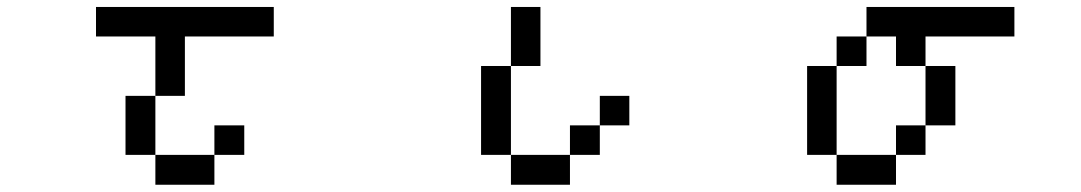

<svg xmlns="http://www.w3.org/2000/svg" viewBox="-20 -462 3040 540"><path d="M333 -26.4V-192.4H417V-26.4H583V-109.4H667V-26.4H583V57.6H417V-26.4ZM250 -359.4V-442.4H750V-359.4H500V-192.4H417V-359.4Z M1333 -26.4V-276.4H1417V-442.4H1500V-276.4H1417V-26.4H1583V-109.4H1667V-192.4H1750V-109.4H1667V-26.4H1583V57.6H1417V-26.4Z M2250 -26.4V-276.4H2333V-359.4H2417V-442.4H2833V-359.4H2583V-276.4H2667V-109.4H2583V-276.4H2500V-359.4H2417V-276.4H2333V-26.4H2500V-109.4H2583V-26.4H2500V57.6H2333V-26.4Z"/></svg>

Font: KH Dot Kodenmachou 12
Style: Regular
Weight: 400
Designer: Original version for X68000 by Keitarou Hiraki (http://hp.vector.co.jp/authors/VA000874/) / TrueType conversion by Homem
Version: Version 1.00.20150527